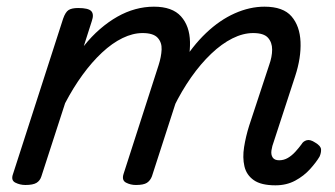

<svg xmlns="http://www.w3.org/2000/svg" viewBox="-20 -539 1004 575"><path d="M805 16Q762 16 740 0.5Q718 -15 712 -41Q706 -67 711 -98.5Q716 -130 726 -162L786 -344Q795 -369 795 -390.5Q795 -412 782.5 -426Q770 -440 738 -440Q708 -440 676 -424Q644 -408 612.5 -378Q581 -348 552.5 -307.5Q524 -267 500 -218H464Q488 -289 522 -345Q556 -401 597 -440Q638 -479 683 -499Q728 -519 772 -519Q828 -519 853 -490Q878 -461 880 -413.5Q882 -366 864 -311L800 -115Q795 -102 793 -89Q791 -76 796.5 -67.5Q802 -59 816 -59Q830 -59 842 -66Q854 -73 864.5 -84.5Q875 -96 883 -107Q888 -116 898.5 -119Q909 -122 924 -112Q941 -102 941.5 -91.5Q942 -81 937 -70Q927 -53 908.5 -32.5Q890 -12 864 2Q838 16 805 16ZM56 15Q40 15 26 8Q12 1 19 -18L169 -483Q176 -503 185.5 -509Q195 -515 214 -515Q245 -515 253.5 -505.5Q262 -496 255 -476L231 -401Q254 -430 279.5 -452Q305 -474 331.5 -489Q358 -504 385.5 -511.5Q413 -519 441 -519Q496 -519 522 -490Q548 -461 549 -413.5Q550 -366 532 -311L435 -11Q430 2 420 8.5Q410 15 387 15Q371 15 357.5 8Q344 1 350 -18L455 -344Q463 -369 464 -390.5Q465 -412 452 -426Q439 -440 407 -440Q378 -440 347 -425Q316 -410 285.5 -381.5Q255 -353 227 -314.5Q199 -276 175 -230L104 -11Q100 2 89.5 8.5Q79 15 56 15Z"/></svg>

Font: Playwrite DK Loopet
Style: Regular
Weight: 400
Designer: Veronika Burian, José Scaglione
Foundry: TypeTogether
Version: Version 1.002